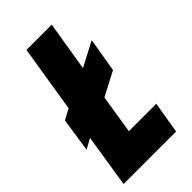

<svg xmlns="http://www.w3.org/2000/svg" viewBox="-222 -761 822 822"><g transform="rotate(-45 189.0 -350.0)"><path d="M6 0 44 -241 -2 -216 21 -370 69 -396 118 -700H271L234 -474L345 -532L319 -377L210 -320L182 -144H348L324 0Z"/></g></svg>

Font: Georama Condensed ExtraBold
Style: Italic
Weight: 800
Width: 3
Italic angle: -9°
Designer: Jean-Baptiste Levee
Foundry: Production Type
Version: Version 1.000